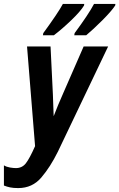

<svg xmlns="http://www.w3.org/2000/svg" viewBox="-48 -951 609 980"><path d="M392 -771Q427 -800 474 -847Q521 -894 540 -923L541 -931H432Q404 -878 333 -782L331 -771ZM227 -771Q268 -802 315.5 -847.5Q363 -893 381 -923L382 -931H273Q249 -886 173 -782L171 -771ZM247 -176 504 -714H379L275 -476Q261 -445 248.5 -414.5Q236 -384 226 -358Q225 -376 224 -410.5Q223 -445 222 -468L210 -714H90L131 -205Q103 -142 84 -117.5Q65 -93 33 -93Q21 -93 3 -96Q-15 -99 -28 -107V-4Q-13 2 3.5 5.5Q20 9 45 9Q117 9 163 -45Q209 -99 247 -176Z"/></svg>

Font: Noto Sans Display Condensed
Style: Bold Italic
Weight: 700
Width: 3
Designer: Monotype Design team
Foundry: Monotype Imaging Inc.
Version: 1.000